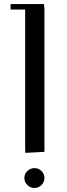

<svg xmlns="http://www.w3.org/2000/svg" viewBox="-20 -749 332 947"><path d="M32.2 -702.1V-729H196.8L199.2 -702.1V0L105 4.9L104 -20V-702.1ZM115 163.6Q100.1 148.9 100.1 128.9Q100.1 108.9 115 94.5Q129.9 80.1 149.9 80.1Q169.9 80.1 184.6 94.5Q199.2 108.9 199.2 128.9Q199.2 148.9 184.6 163.6Q169.9 178.2 149.9 178.2Q129.9 178.2 115 163.6Z"/></svg>

Font: Dehuti
Style: Bold
Weight: 700
Version: Version 1.2